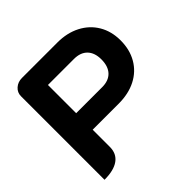

<svg xmlns="http://www.w3.org/2000/svg" viewBox="-178 -868 1044 1044"><g transform="rotate(-45 344.0 -345.5)"><path d="M55 -633Q55 -662 76.5 -681Q98 -700 129 -700H402Q476 -700 533 -670.5Q590 -641 621.5 -588Q653 -535 653 -465Q653 -394 622 -340.5Q591 -287 534.5 -258Q478 -229 402 -229H202V-97Q202 -45 164.5 -18Q127 9 55 9ZM402 -356Q452 -356 479 -384.5Q506 -413 506 -466Q506 -517 479 -545Q452 -573 402 -573H202V-356Z"/></g></svg>

Font: K2D ExtraBold
Style: Regular
Weight: 800
Designer: Katatrad Aksorn Co.,Ltd.
Foundry: Cadson Demak Co.,Ltd.
Version: Version 1.000; ttfautohint (v1.6)